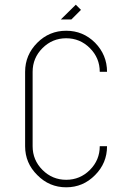

<svg xmlns="http://www.w3.org/2000/svg" viewBox="-20 -798 562 818"><path d="M139 -52Q87 -103 87 -175V-492Q87 -564 139 -616Q190 -667 262 -667Q334 -667 385 -616Q436 -564 436 -492H405Q405 -551 363 -593Q321 -635 262 -635Q203 -635 161 -593Q119 -551 119 -492V-175Q119 -116 161 -74Q203 -32 262 -32Q321 -32 363 -74Q405 -116 405 -175H436Q436 -103 385 -52Q334 0 262 0Q190 0 139 -52ZM284 -715H239L303 -778L325 -756Z"/></svg>

Font: Zector
Style: Regular
Weight: 400
Designer: GGBot
Version: 0.72